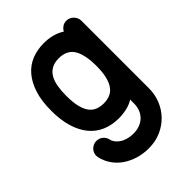

<svg xmlns="http://www.w3.org/2000/svg" viewBox="-205 -610 915 915"><g transform="rotate(-45 252.5 -152.5)"><path d="M254.4 -506.8Q284.7 -506.8 312.3 -499.5Q339.8 -492.2 360.8 -478Q367.7 -490.2 379.2 -498.3Q390.6 -506.3 406.2 -506.3Q417 -506.3 426 -502.2Q435.1 -498 441.9 -491.2Q448.7 -484.4 452.9 -475.1Q457 -465.8 457 -456.1V-253.4V-228V0Q457 39.6 442.9 75.9Q428.7 112.3 402.1 140.4Q375.5 168.5 338.1 185.3Q300.8 202.1 254.4 202.1Q216.8 202.1 183.3 191.9Q149.9 181.6 123.5 163.6Q97.2 145.5 78.9 119.4Q60.5 93.3 53.2 61Q51.8 54.7 51.8 48.8Q51.8 39.6 55.7 30.5Q59.6 21.5 66.4 14.9Q73.2 8.3 82.5 4.2Q91.8 0 101.6 0Q120.6 0 134.3 11.2Q147.9 22.5 151.9 39.6Q153.3 49.3 160.6 60.1Q168 70.8 180.4 80.1Q192.9 89.4 211.4 95Q230 100.6 254.4 100.6Q274.9 100.6 293.5 94Q312 87.4 325.9 74.5Q339.8 61.5 347.7 42.7Q355.5 23.9 355.5 0V-25.4Q335.4 -12.2 308.8 -6.1Q282.2 0 254.4 0Q207.5 0 169.9 -16.4Q132.3 -32.7 106.2 -64.7Q80.1 -96.7 65.9 -144Q51.8 -191.4 51.8 -253.4Q51.8 -319.3 67.1 -366.9Q82.5 -414.6 109.4 -445.8Q136.2 -477.1 173.3 -491.9Q210.4 -506.8 254.4 -506.8ZM327.1 -374Q314.9 -389.6 296.4 -397.5Q277.8 -405.3 254.4 -405.3Q224.1 -405.3 204.6 -394Q185.1 -382.8 173.6 -362.8Q162.1 -342.8 157.5 -314.9Q152.8 -287.1 152.8 -253.4Q152.8 -208.5 160.2 -179.2Q167.5 -149.9 180.9 -132.6Q194.3 -115.2 213.1 -108.2Q231.9 -101.1 254.4 -101.1Q276.4 -101.1 295.2 -108.4Q314 -115.7 327.4 -133.5Q340.8 -151.4 348.1 -180.2Q355.5 -209 355.5 -253.4Q355.5 -293 348.6 -323.7Q341.8 -354.5 327.1 -374Z"/></g></svg>

Font: TGL 0-17
Style: Regular
Weight: 400
Designer: Peter Wiegel
Foundry: Peter Wiegel
Version: Version 1.003 2010